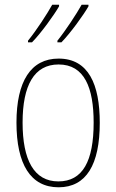

<svg xmlns="http://www.w3.org/2000/svg" viewBox="-20 -786 495 816"><path d="M356 -759V-766H327C306 -728 258 -655 224 -613V-606H241C281 -647 336 -724 356 -759ZM231 -759V-766H202C181 -728 135 -657 99 -613V-606H116C156 -647 211 -724 231 -759ZM404 -264C404 -428 356 -537 229 -537C111 -537 50 -440 50 -265C50 -88 110 10 229 10C347 10 404 -87 404 -264ZM76 -265C76 -423 125 -512 229 -512C339 -512 378 -413 378 -265C378 -102 332 -15 228 -15C124 -15 76 -107 76 -265Z"/></svg>

Font: Noto Sans Thai Looped Condensed Thin
Style: Regular
Weight: 100
Width: 3
Designer: Sasikarn Vongin, Ben Mitchell
Foundry: The Fontpad Ltd
Version: Version 1.001